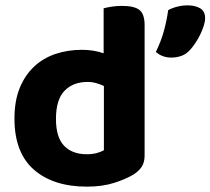

<svg xmlns="http://www.w3.org/2000/svg" viewBox="-20 -682 786 717"><path d="M286 -496Q309 -496 329.5 -492.5Q350 -489 367 -483V-651Q378 -654 396 -657Q414 -660 436 -660Q481 -660 500.5 -645Q520 -630 520 -588V-101Q520 -77 510 -60.5Q500 -44 478 -30Q450 -13 406 1Q362 15 305 15Q179 15 106.5 -48.5Q34 -112 34 -239Q34 -305 53.5 -353Q73 -401 107 -433Q141 -465 187 -480.5Q233 -496 286 -496ZM368 -361Q355 -367 339.5 -371.5Q324 -376 307 -376Q253 -376 221 -343Q189 -310 189 -238Q189 -169 219.5 -137.5Q250 -106 304 -106Q325 -106 341.5 -110.5Q358 -115 368 -121ZM691 -497Q676 -480 658 -473.5Q640 -467 620 -467Q586 -467 562 -488Q582 -529 592.5 -568Q603 -607 608 -644Q622 -652 641.5 -657Q661 -662 680 -662Q709 -662 727.5 -651Q746 -640 746 -614Q746 -602 741 -586Q736 -570 728 -553.5Q720 -537 710 -522Q700 -507 691 -497Z"/></svg>

Font: Baloo Bhaina 2
Style: Bold
Weight: 700
Designer: Yesha Goshar, Manish Minz, Shuchita Grover and Ek Type
Foundry: Ek Type
Version: Version 1.640;hotconv 1.0.111;makeotfexe 2.5.65597; ttfautoh